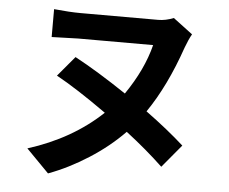

<svg xmlns="http://www.w3.org/2000/svg" viewBox="-55 -802 1110 932"><g transform="rotate(5 500.0 -335.5)"><path d="M754.9 -738.3 849.6 -667Q834 -639.6 819.3 -599.6Q752.9 -407.2 662.1 -275.4Q770.5 -196.3 849.6 -125L756.8 -13.7Q676.8 -89.8 575.2 -168Q501 -91.8 405.3 -30.8Q309.6 30.3 211.9 66.4L101.6 -45.9Q315.4 -113.3 460.9 -251Q312.5 -356.4 213.9 -410.2L295.9 -507.8Q407.2 -448.2 549.8 -352.5Q635.7 -477.5 666 -598.6H300.8Q289.1 -598.6 171.9 -594.7V-730.5Q250 -722.7 300.8 -722.7H679.7Q715.8 -722.7 754.9 -738.3Z"/></g></svg>

Font: Gen Shin Gothic Monospace Bold
Style: Bold
Weight: 700
Designer: [Source Han Sans]
Ryoko NISHIZUKA  (kana & ideographs); Paul D. Hunt (Latin, Greek & Cyrillic); Wenlong ZHANG  (bopomofo
Version: Version 1.002.20150607